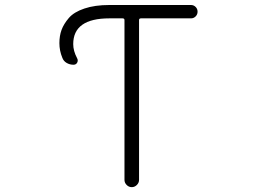

<svg xmlns="http://www.w3.org/2000/svg" viewBox="-20 -774 1040 772"><path d="M419.9 -753.9H748Q758.8 -753.9 766.6 -746.1Q774.4 -738.3 774.4 -727.1Q774.4 -715.8 766.6 -708Q758.8 -700.2 748 -700.2H546.9Q539.1 -700.2 539.1 -693.4V-50.8Q539.1 -39.1 530.3 -30.3Q521.5 -21.5 509.8 -21.5Q498 -21.5 489.3 -30.3Q480.5 -39.1 480.5 -50.8V-693.4Q480.5 -700.2 472.7 -700.2H419.9Q274.4 -700.2 274.4 -596.7Q274.4 -569.3 290 -540Q294.9 -531.2 290.5 -522.5Q286.1 -513.7 275.4 -513.7Q260.7 -513.7 248 -521Q235.4 -528.3 230.5 -542Q218.8 -570.3 218.8 -600.6Q218.8 -629.9 227.5 -653.8Q236.3 -677.7 256.8 -701.7Q277.3 -725.6 319.3 -739.7Q361.3 -753.9 419.9 -753.9Z"/></svg>

Font: Rounded Mgen+ 1mn light
Style: Regular
Weight: 200
Designer: [Source Han Sans]
Ryoko NISHIZUKA  (kana & ideographs); Paul D. Hunt (Latin, Greek & Cyrillic); Wenlong ZHANG  (bopomofo
Version: Version 1.059.20150602